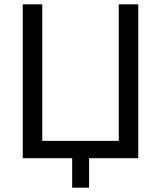

<svg xmlns="http://www.w3.org/2000/svg" viewBox="-20 -730 743 886"><path d="M313 136V0H85V-710H175V-80H528V-710H618V0H391V136Z"/></svg>

Font: Raleway Medium
Style: Regular
Weight: 500
Designer: Matt McInerney, Pablo Impallari, Rodrigo Fuenzalida
Foundry: Matt McInerney, Pablo Impallari, Rodrigo Fuenzalida
Version: Version 4.026